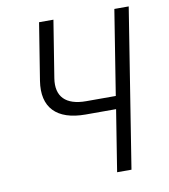

<svg xmlns="http://www.w3.org/2000/svg" viewBox="-82 -800 764 869"><g transform="rotate(-10 300.0 -365.0)"><path d="M386 0H452L568 -730H502L440 -341H304C211 -341 167 -385 180 -468L222 -730H156L114 -468C95 -348 158 -282 291 -282H431Z"/></g></svg>

Font: JetBrains Mono ExtraLight
Style: Italic
Weight: 240
Italic angle: -9°
Monospace: yes
Designer: Philipp Nurullin, Konstantin Bulenkov
Foundry: JetBrains
Version: Version 2.305